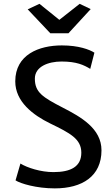

<svg xmlns="http://www.w3.org/2000/svg" viewBox="-20 -992 593 1019"><path d="M62.5 -34.7C88.9 -17.6 173.3 7.8 271 7.8C416.5 7.8 518.6 -56.6 518.6 -194.3C518.6 -310.5 408.7 -371.6 313 -420.9C206.1 -476.1 165 -502 165 -574.7C165 -638.7 236.3 -665.5 306.6 -665.5C386.7 -665.5 424.8 -647 459 -626.5L481 -712.4C455.1 -729 397.9 -751 308.1 -751C187.5 -751 61 -702.6 61 -560.1C61 -452.6 154.8 -381.3 247.1 -336.4C351.6 -285.6 411.6 -254.9 411.6 -181.6C411.6 -108.4 356.9 -78.6 263.7 -78.6C195.8 -78.6 125 -101.6 88.4 -124ZM247.1 -815.4H343.3L461.4 -943.8L402.8 -971.7L294.9 -886.7L189.5 -971.7L127 -942.4Z"/></svg>

Font: Merriweather Sans
Style: Regular
Weight: 400
Designer: Eben Sorkin ( eben@eyebytes.com )
Foundry: Eben Sorkin
Version: Version 1.003